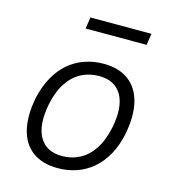

<svg xmlns="http://www.w3.org/2000/svg" viewBox="-105 -776 779 870"><g transform="rotate(15 284.5 -341.0)"><path d="M245 8Q173 8 127 -25.5Q81 -59 65.5 -122.5Q50 -186 67 -274Q80 -331 104 -374Q128 -417 161.5 -445.5Q195 -474 236.5 -488.5Q278 -503 325 -503Q397 -503 442.5 -469Q488 -435 503.5 -372Q519 -309 502 -221Q490 -164 466 -121Q442 -78 408.5 -49.5Q375 -21 333.5 -6.5Q292 8 245 8ZM249 -50Q294 -50 331.5 -69.5Q369 -89 396.5 -130Q424 -171 437 -234Q457 -334 425.5 -389Q394 -444 319 -444Q275 -444 237.5 -425Q200 -406 172.5 -365.5Q145 -325 132 -262Q112 -161 143.5 -105.5Q175 -50 249 -50ZM204 -636 212 -690H498L490 -636Z"/></g></svg>

Font: Nunito Sans 7pt SemiCondensed Light
Style: Italic
Weight: 300
Width: 4
Italic angle: -9°
Designer: Vernon Adams
Foundry: Vernon Adams
Version: Version 3.101;gftools[0.9.27]